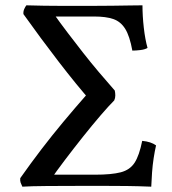

<svg xmlns="http://www.w3.org/2000/svg" viewBox="-20 -698 647 721"><path d="M64 3Q60 -5 57.5 -12Q55 -19 56 -29Q97 -87 136 -138Q175 -189 217.5 -240Q260 -291 311 -349L331 -307Q298 -344 265 -384.5Q232 -425 199 -468Q166 -511 133 -555.5Q100 -600 68 -645Q67 -655 71 -664Q75 -673 79 -678Q115 -677 146 -676.5Q177 -676 207.5 -676Q238 -676 271 -676Q296 -676 331 -676Q366 -676 402.5 -676.5Q439 -677 469.5 -677.5Q500 -678 515 -678Q515 -638 520 -594Q525 -550 534 -518Q524 -512 507 -510Q490 -508 477 -508Q467 -563 450 -590Q433 -617 405.5 -626.5Q378 -636 334 -636H175L179 -650Q206 -612 234.5 -574.5Q263 -537 292 -500Q321 -463 351 -427.5Q381 -392 411 -358Q413 -349 413 -339.5Q413 -330 409 -321Q389 -301 358 -265Q327 -229 292 -185Q257 -141 224 -97.5Q191 -54 167 -19L162 -42H337Q399 -42 433.5 -51Q468 -60 485.5 -87Q503 -114 514 -169Q547 -166 566 -152Q561 -130 557 -104Q553 -78 551 -50.5Q549 -23 548 3Q499 1 457 0.5Q415 0 374 0Q333 0 287 0Q218 0 156.5 0.5Q95 1 64 3Z"/></svg>

Font: Vollkorn
Style: Regular
Weight: 400
Designer: Friedrich Althausen
Foundry: Friedrich Althausen
Version: Version 5.001